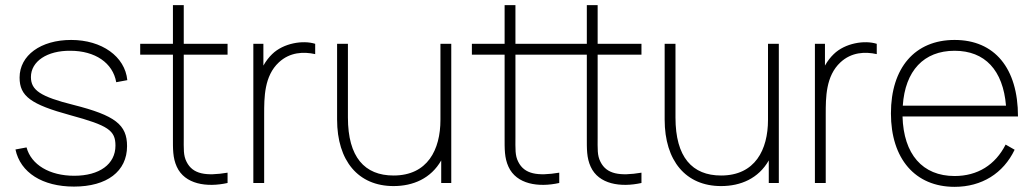

<svg xmlns="http://www.w3.org/2000/svg" viewBox="-20 -710 4010 745"><path d="M267 14C395 14 473 -45 473 -143C473 -226 427 -262 265 -303C137 -335 100 -360 100 -411C100 -472 163 -514 253 -513C349 -513 418 -466 431 -391L474 -399C465 -491 375 -555 256 -555C138 -555 56 -495 56 -409C56 -337 99 -305 253 -263C400 -223 428 -204 428 -145C428 -73 366 -28 268 -28C172 -28 101 -71 83 -138L40 -130C59 -40 145 14 267 14Z M863 0V-40C779 -26 728 -34 704 -82C691 -107 693 -132 693 -179V-498H863V-540H693V-690H651V-540H524V-498H651V-179C651 -132 650 -98 666 -63C697 5 782 18 863 0Z M963 0H1005V-266C1005 -332 1005 -415 1062 -468C1105 -508 1158 -510 1203 -500V-540C1156 -555 1080 -543 1036 -500C1024.5 -489 1012 -473.5 1002 -455.5V-540H963Z M1507 12C1583 12 1652 -17.5 1692 -87.5V0H1731V-540H1689V-245C1689 -129 1639 -29 1507 -29C1395 -29 1330 -100 1330 -254V-540H1288V-246C1288 -86 1370 12 1507 12Z M2150 0V-40C2066 -26 2015 -34 1991 -82C1978 -107 1980 -132 1980 -179V-498H2257V-179C2257 -132 2256 -98 2272 -63C2303 5 2388 18 2469 0V-40C2385 -26 2334 -34 2310 -82C2297 -107 2299 -132 2299 -179V-498H2469V-540H2299V-690H2257V-540H1980V-690H1938V-540H1811V-498H1938V-179C1938 -132 1937 -98 1953 -63C1984 5 2069 18 2150 0Z M2778 12C2854 12 2923 -17.5 2963 -87.5V0H3002V-540H2960V-245C2960 -129 2910 -29 2778 -29C2666 -29 2601 -100 2601 -254V-540H2559V-246C2559 -86 2641 12 2778 12Z M3142 0H3184V-266C3184 -332 3184 -415 3241 -468C3284 -508 3337 -510 3382 -500V-540C3335 -555 3259 -543 3215 -500C3203.5 -489 3191 -473.5 3181 -455.5V-540H3142Z M3684 15C3789 15 3873 -37 3917 -129L3882 -149C3842 -70 3773 -27 3684 -27C3559.5 -27 3486 -111.5 3482 -258H3930C3930 -446 3839 -555 3684 -555C3530 -555 3437 -447 3437 -270C3437 -94 3531 15 3684 15ZM3684 -513C3802 -513 3872 -437.5 3883.5 -300H3483C3492 -435.5 3564.5 -513 3684 -513Z"/></svg>

Font: Hauora ExtraLight
Style: Regular
Weight: 200
Designer: Mikhail Sharanda
Foundry: WCYS & Co.
Version: Version 1.010